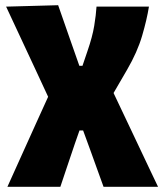

<svg xmlns="http://www.w3.org/2000/svg" viewBox="-20 -526 628 738"><path d="M8.5 192Q28.5 148 57 84.5Q85.5 21 120 -55L165 -154L116 -259.5Q60.5 -378.5 3.5 -500.5L203.5 -506Q213 -479.5 225 -444.5Q237 -409.5 248.8 -376.2Q260.5 -343 268 -321.5L285 -273H297L316 -329Q335.5 -385.5 342.2 -427Q349 -468.5 351 -500.5H552.5Q544.5 -450.5 526.2 -388.2Q508 -326 468.5 -258L416.5 -168.5L485.5 -23Q509 26.5 526.2 63Q543.5 99.5 558 130.2Q572.5 161 587.5 192H378Q365.5 157.5 353.2 123.5Q341 89.5 328 53.5L299.5 -24.5H285.5L267.5 27Q249 81 235.5 121.8Q222 162.5 212 192Z"/></svg>

Font: Commissioner ExtraBold
Style: Regular
Weight: 800
Designer: Kostas Bartsokas
Foundry: Kostas Bartsokas
Version: Version 1.000; ttfautohint (v1.8.3)